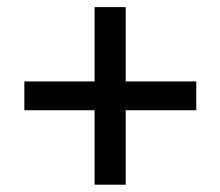

<svg xmlns="http://www.w3.org/2000/svg" viewBox="-20 -605 620 540"><path d="M333.5 -585V-376H532V-295H333.5V-85.5H246V-295H48.5V-376H246V-585Z"/></svg>

Font: Lato
Style: Regular
Weight: 600
Designer: Lukasz Dziedzic
Foundry: tyPoland Lukasz Dziedzic
Version: Version 2.006; 2014-01-15; ttfautohint (v1.4.1)